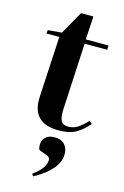

<svg xmlns="http://www.w3.org/2000/svg" viewBox="-141 -715 694 1076"><g transform="rotate(15 206.0 -176.5)"><path d="M34 -513 114 -520 189 -653H261L253 -518H385L384 -493H253L233 -108Q231 -62 241.5 -41Q252 -20 283 -20Q313 -20 338.5 -36Q364 -52 392 -83L408 -69Q381 -35 342 -10.5Q303 14 237 14Q157 14 120 -25Q83 -64 87 -139L106 -493H31ZM166 300 158 287Q200 255 214 232Q228 209 228 189Q228 181 223.5 175Q219 169 205 164L162 148Q154 127 158 106Q162 85 179 71Q196 57 227 57Q266 57 285.5 78.5Q305 100 305 135Q305 180 269 222Q233 264 166 300Z"/></g></svg>

Font: Literata 72pt
Style: Bold Italic
Weight: 700
Italic angle: -2°
Designer: Latin by Veronika Burian and Jose Scaglione. Greek by Irene Vlachou. Cyrillic by Vera Evstafieva
Foundry: TypeTogether
Version: Version 3.002